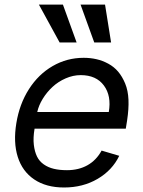

<svg xmlns="http://www.w3.org/2000/svg" viewBox="-20 -804 624 835"><path d="M258.5 11.4Q180.8 11.4 128.9 -23.6Q77.1 -58.6 57.2 -121.8Q37.3 -185 51.1 -268.5Q64.6 -351.6 105.8 -416.2Q147 -480.8 209 -516.7Q271 -552.6 343.8 -552.6Q373.2 -552.6 399.7 -546.5Q426.1 -540.5 451 -527Q475.9 -513.5 493.8 -492.4Q511.7 -471.2 524.3 -440.9Q536.9 -410.5 538.7 -370.6Q540.5 -330.6 532.7 -279.8L527 -244.3H130.3Q123.6 -204.5 127.1 -174.4Q130.7 -144.2 141 -123.2Q151.3 -102.3 170.5 -89Q189.6 -75.6 214.3 -69.8Q239 -63.9 271.3 -63.9Q322.1 -63.9 360.4 -85.4Q398.8 -106.9 421.9 -149.1L498.6 -126.4Q468.4 -63.6 404.5 -26.1Q340.6 11.4 258.5 11.4ZM142 -316.8H453.1Q465.2 -387.1 431.8 -432.2Q398.4 -477.3 331 -477.3Q297.9 -477.3 265.4 -463.1Q233 -448.9 208.3 -426Q183.6 -403.1 166 -374.5Q148.4 -345.9 142 -316.8ZM389.9 -619.3 330.3 -784.1H436.8L463.1 -619.3ZM239.3 -619.3 149.1 -784.1H253.6L313.2 -619.3Z"/></svg>

Font: Karasuma Gothic
Style: Italic
Weight: 400
Italic angle: -9.39999°
Designer: Rasmus Andersson / Ryoko Nishizuka
Foundry: Genbu
Version: Version 1.00